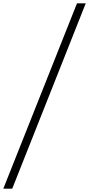

<svg xmlns="http://www.w3.org/2000/svg" viewBox="-108 -822 539 1162"><path d="M411 -802 -34 320H-88L358 -802Z"/></svg>

Font: Ledger
Style: Regular
Weight: 400
Designer: Denis Masharov
Foundry: Denis Masharov
Version: 1.001